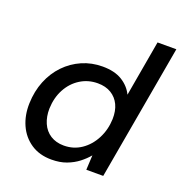

<svg xmlns="http://www.w3.org/2000/svg" viewBox="-131 -834 908 960"><g transform="rotate(20 322.5 -354.0)"><path d="M246 12Q182 12 136.5 -18.5Q91 -49 68 -100.5Q45 -152 47 -215Q49 -280 71 -334.5Q93 -389 131.5 -429Q170 -469 220.5 -491Q271 -513 329 -513Q393 -513 433.5 -488Q474 -463 493 -423L545 -720H645L518 0H428L432 -78Q413 -55 386.5 -34.5Q360 -14 325.5 -1Q291 12 246 12ZM280 -75Q332 -75 373 -103Q414 -131 438.5 -178.5Q463 -226 465 -283Q466 -327 451 -358.5Q436 -390 406.5 -408Q377 -426 335 -426Q284 -426 242.5 -400Q201 -374 176.5 -328.5Q152 -283 150 -225Q149 -182 164 -147.5Q179 -113 209 -94Q239 -75 280 -75Z"/></g></svg>

Font: DM Sans 18pt Medium
Style: Italic
Weight: 500
Italic angle: -10°
Designer: Colophon Foundry, Jonny Pinhorn
Foundry: Colophon Foundry
Version: Version 4.004;gftools[0.9.30]